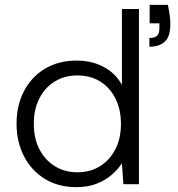

<svg xmlns="http://www.w3.org/2000/svg" viewBox="-20 -757 730 789"><path d="M294 12Q219 12 164 -22Q109 -56 78.5 -115Q48 -174 48 -249Q48 -324 78.5 -382.5Q109 -441 164.5 -474.5Q220 -508 295 -508Q358 -508 407 -481.5Q456 -455 481 -408V-720H551V0H487L481 -86Q465 -61 439 -38.5Q413 -16 377 -2Q341 12 294 12ZM298 -49Q351 -49 391 -74Q431 -99 454 -143.5Q477 -188 477 -248Q477 -308 454 -353Q431 -398 391 -422.5Q351 -447 298 -447Q246 -447 205.5 -422.5Q165 -398 142 -353Q119 -308 119 -249Q119 -188 142 -143.5Q165 -99 205.5 -74Q246 -49 298 -49ZM594 -565V-601Q617 -601 626 -610.5Q635 -620 635 -639V-661H595V-737H670Q675 -712 677.5 -694Q680 -676 680 -657Q680 -607 657.5 -586Q635 -565 594 -565Z"/></svg>

Font: DM Sans 24pt Light
Style: Regular
Weight: 300
Designer: Colophon Foundry, Jonny Pinhorn
Foundry: Colophon Foundry
Version: Version 4.004;gftools[0.9.30]